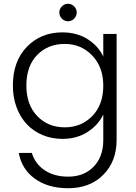

<svg xmlns="http://www.w3.org/2000/svg" viewBox="-20 -725 715 1013"><path d="M47.9 -273.9Q47.9 -401.4 121.6 -477.8Q195.3 -554.2 309.1 -554.2Q385.3 -554.2 441.9 -518.6Q498.5 -482.9 524.9 -426.8V-545.9H595.2V14.2Q595.2 126.5 524.9 197.3Q454.6 268.1 339.8 268.1Q233.9 268.1 164.3 218Q94.7 168 79.1 82H147.9Q165.5 139.6 215.8 173.3Q266.1 207 339.8 207Q422.9 207 473.9 154.5Q524.9 102.1 524.9 14.2V-121.1Q499 -65.4 442.1 -28.8Q385.3 7.8 309.1 7.8Q253.4 7.8 205.3 -12.2Q157.2 -32.2 122.6 -68.4Q87.9 -104.5 67.9 -157.5Q47.9 -210.4 47.9 -273.9ZM119.1 -273.9Q119.1 -172.4 176.3 -112.8Q233.4 -53.2 321.8 -53.2Q408.2 -53.2 466.6 -112.5Q524.9 -171.9 524.9 -272.9Q524.9 -371.1 466.6 -432.1Q408.2 -493.2 321.8 -493.2Q232.4 -493.2 175.8 -434.6Q119.1 -376 119.1 -273.9ZM306.6 -626.7Q293 -640.6 293 -659.2Q293 -677.7 306.6 -691.4Q320.3 -705.1 338.9 -705.1Q357.4 -705.1 371.1 -691.4Q384.8 -677.7 384.8 -659.2Q384.8 -640.6 371.1 -626.7Q357.4 -612.8 338.9 -612.8Q320.3 -612.8 306.6 -626.7Z"/></svg>

Font: PoppinsZ Light
Style: Regular
Weight: 300
Designer: Ninad Kale (Devanagari), Jonny Pinhorn (Latin)
Foundry: Indian Type Foundry
Version: Version 3.002;FEAKit 1.0